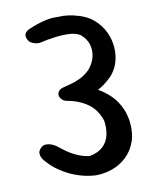

<svg xmlns="http://www.w3.org/2000/svg" viewBox="-76 -708 611 759"><g transform="rotate(-10 230.0 -328.5)"><path d="M247.6 -7Q222.1 -8.4 195.8 -14.9Q169.5 -21.5 145.1 -33.1Q120.6 -44.8 98.9 -60.4Q77.1 -76.1 60.1 -96.1Q60.1 -96.1 55.8 -100.8Q51.5 -105.4 47.2 -113.4Q42.9 -121.4 42.8 -131.3Q42.8 -141.2 52.2 -150.9Q61 -160.4 71.5 -161.1Q82 -161.8 91.3 -158.9Q100.6 -156 106.9 -152.2Q113.2 -148.5 113.2 -148.5Q126.8 -137.6 145 -124.4Q163.2 -111.1 186.3 -100.6Q209.4 -90.1 235.8 -86.2Q261.2 -90.6 278.4 -101.7Q295.6 -112.8 305.5 -129.3Q315.4 -145.9 318.1 -167.4Q320.8 -188.9 317.6 -213.1Q302.2 -260.8 267 -285Q231.8 -309.2 183.6 -317.4Q173.4 -319.5 166.1 -326.9Q158.8 -334.4 157.4 -343.6Q156.1 -352.8 162.8 -361Q169.4 -369.2 186 -372.8Q192.6 -375.1 209.6 -379Q226.6 -382.9 248.4 -392.9Q270.2 -403 290.1 -422.2Q309.1 -444.4 315.4 -469.7Q321.8 -495 314.6 -519.7Q307.4 -544.4 284.4 -563.4Q267.5 -574 241 -575.4Q214.5 -576.8 183.2 -572.8Q152 -568.9 119.4 -561.1Q119.4 -561.1 114 -561.2Q108.6 -561.2 100.9 -563.1Q93.2 -564.9 85.6 -569.4Q77.9 -574 73.6 -582.4Q68.6 -592.2 69.4 -599.8Q70.2 -607.4 74.6 -612Q78.9 -616.6 82.7 -618.9Q86.5 -621.2 86.5 -621.2Q119.8 -635.6 150 -643.5Q180.2 -651.4 209.6 -649.8Q228.6 -651.4 249.9 -648.5Q271.2 -645.6 292.9 -638.7Q314.6 -631.8 334.1 -620.1Q365 -598.8 382.8 -569Q400.5 -539.2 405.4 -506.1Q410.2 -472.9 402.9 -441.9Q395.6 -411 376.4 -387.5Q368.8 -378.4 357.9 -368.9Q347.1 -359.4 335.9 -351.5Q324.6 -343.6 314.4 -338.4Q337.8 -325.5 358.4 -306.7Q379.1 -287.9 394.4 -260.9Q409.8 -233.9 416 -196.4Q422 -148.4 409.4 -112.9Q396.9 -77.5 371.6 -53.7Q346.4 -29.9 314 -18.4Q281.6 -7 247.6 -7Z"/></g></svg>

Font: Sour Gummy Black
Style: Regular
Weight: 900
Version: Version 1.000